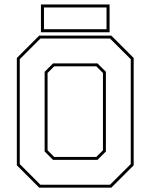

<svg xmlns="http://www.w3.org/2000/svg" viewBox="-20 -864 693 884"><path d="M160.5 0 57.5 -103V-597L160.5 -700H492.5L595.5 -597V-103L492.5 0ZM229.5 -141.5H423.5L454 -172V-528L423.5 -558.5H229.5L199 -528V-172ZM166 -13.5H486.5L582 -108.5V-591.5L486.5 -686.5H166L71 -591.5V-108.5ZM224 -128 185.5 -166.5V-533.5L224 -572H429L467.5 -533.5V-166.5L429 -128ZM168.5 -715.5V-843.5H484.5V-715.5ZM182.5 -729.5H470.5V-829.5H182.5Z"/></svg>

Font: Tourney Thin Thin
Style: Regular
Weight: 250
Version: Version 1.015